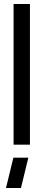

<svg xmlns="http://www.w3.org/2000/svg" viewBox="-20 -725 206 962"><path d="M10 217 47 65H122L85 217ZM48 0V-705H130V0Z"/></svg>

Font: Stick No Bills
Style: Regular
Weight: 400
Version: Version 2.000